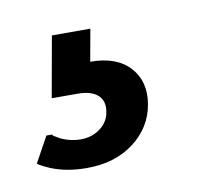

<svg xmlns="http://www.w3.org/2000/svg" viewBox="-84 -62 318 295"><g transform="rotate(-10 75.5 85.0)"><path d="M31 190Q-1 190 -25 180Q-39 174 -44 170L-22 130H-13L-12 132Q-10 133 -6 135.5Q-2 138 3 140Q8 142 15 143.5Q22 145 29 145Q47 145 60 135Q73 125 75 110Q78 94 68 84.5Q58 75 36 75H-4L13 -20H73L64 30Q105 30 125.5 52.5Q146 75 140 110Q134 145 104.5 167.5Q75 190 31 190Z"/></g></svg>

Font: Scada
Style: Italic
Weight: 400
Italic angle: -10°
Designer: Jovanny Lemonad
Foundry: Jovanny Lemonad
Version: Version 4.100;PS 004.100;hotconv 1.0.88;makeotf.lib2.5.64775